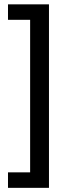

<svg xmlns="http://www.w3.org/2000/svg" viewBox="-20 -703 346 901"><path d="M17.5 178.5H209.8V-682.6H17.5V-610H121.4V105.8H17.5Z"/></svg>

Font: Montserrat Ace
Style: Regular
Weight: 500
Designer: Julieta Ulanovsky
Foundry: Julieta Ulanovsky
Version: Version 1